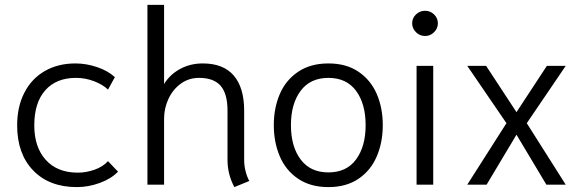

<svg xmlns="http://www.w3.org/2000/svg" viewBox="-20 -754 2380 784"><path d="M50 -242Q50 -318 79.5 -375.5Q109 -433 163 -464Q217 -495 288 -495Q332 -495 376.5 -480Q421 -465 449 -439L421 -388Q401 -408 365 -422Q329 -436 290 -436Q210 -436 165 -385.5Q120 -335 120 -242Q120 -153 167 -101Q214 -49 298 -49Q332 -49 366 -61Q400 -73 421 -96L462 -53Q434 -24 387.5 -7Q341 10 294 10Q181 10 115.5 -58Q50 -126 50 -242Z M909 -101V-303Q909 -371 881 -403.5Q853 -436 793 -436Q751 -436 718.5 -412.5Q686 -389 668 -350.5Q650 -312 650 -269V0H582V-734H650V-411Q674 -450 715.5 -472.5Q757 -495 808 -495Q892 -495 934.5 -445.5Q977 -396 977 -302V-101Q977 -77 983 -54Q989 -31 998 -15L937 10Q909 -42 909 -101Z M1098 -243Q1098 -313 1122.5 -370Q1147 -427 1197.5 -461Q1248 -495 1321 -495Q1394 -495 1444 -461Q1494 -427 1518.5 -370Q1543 -313 1543 -243Q1543 -173 1518.5 -115.5Q1494 -58 1444 -24Q1394 10 1321 10Q1248 10 1197.5 -24Q1147 -58 1122.5 -115.5Q1098 -173 1098 -243ZM1473 -243Q1473 -330 1434 -383Q1395 -436 1321 -436Q1247 -436 1207.5 -383Q1168 -330 1168 -243Q1168 -156 1207.5 -103Q1247 -50 1321 -50Q1395 -50 1434 -103Q1473 -156 1473 -243Z M1663 -659Q1663 -680 1678.5 -695Q1694 -710 1716 -710Q1737 -710 1752.5 -695Q1768 -680 1768 -659Q1768 -638 1752.5 -622.5Q1737 -607 1716 -607Q1694 -607 1678.5 -622.5Q1663 -638 1663 -659ZM1681 -485H1749V0H1681Z M2048 -251 1888 -485H1965L2089 -296L2213 -485H2290L2131 -251L2290 0H2211L2089 -204L1967 0H1888Z"/></svg>

Font: Niramit Light
Style: Regular
Weight: 300
Designer: Katatrad Aksorn Co.,Ltd.
Foundry: Cadson Demak Co.,Ltd.
Version: Version 1.000; ttfautohint (v1.6)